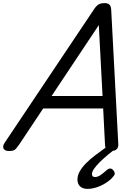

<svg xmlns="http://www.w3.org/2000/svg" viewBox="-75 -955 876 1232"><path d="M-18 14Q-44 14 -52 -1.5Q-60 -17 -45 -39L528 -895Q543 -918 557.5 -926.5Q572 -935 597 -935Q616 -935 627 -925.5Q638 -916 639 -884L684 -31Q686 -11 674.5 1.5Q663 14 637 14Q615 14 608 5.5Q601 -3 599 -23L587 -259H202L47 -26Q29 0 18.5 7Q8 14 -18 14ZM256 -339H583L559 -794ZM486 257Q456 257 439 241Q422 225 422 197Q422 171 436.5 145Q451 119 477 92.5Q503 66 539 39Q575 12 618 -19L680 -18V-12Q645 15 614.5 40.5Q584 66 562 88.5Q540 111 527.5 129.5Q515 148 515 162Q515 171 520 176Q525 181 534 181Q552 181 570 168.5Q588 156 613 134Q619 128 629.5 126.5Q640 125 651 136Q658 144 660.5 153.5Q663 163 656 172Q639 196 609.5 215.5Q580 235 548 246Q516 257 486 257Z"/></svg>

Font: Playwrite DE LA
Style: Regular
Weight: 400
Designer: Veronika Burian, José Scaglione
Foundry: TypeTogether
Version: Version 1.002